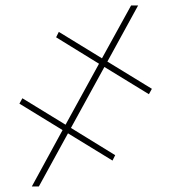

<svg xmlns="http://www.w3.org/2000/svg" viewBox="-20 -675 620 695"><path d="M357.9 -432.6 236.8 -211.9 397 -113.3 387.2 -93.8 226.1 -192.4 120.6 0H95.2L206.5 -204.1L50.3 -299.8L61 -319.3L217.3 -223.6L338.4 -444.3L183.1 -540L192.9 -559.6L349.1 -463.9L454.6 -655.3H480L368.7 -452.1L529.8 -353.5L519 -334Z"/></svg>

Font: Inter 17pt Thin
Style: Regular
Weight: 250
Version: Version 4.001;git-66647c0bb